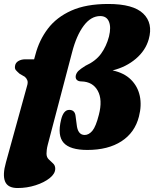

<svg xmlns="http://www.w3.org/2000/svg" viewBox="-34 -742 777 968"><path d="M-4 76.5 102 -307.5Q108 -326 103.8 -337Q99.5 -348 91 -355L65 -370Q53.5 -380 46.2 -388.2Q39 -396.5 42 -411Q44.5 -426 59 -434.5Q73.5 -443 93.5 -443H138L144.5 -466.5Q163.5 -539.5 207.2 -597.2Q251 -655 325.5 -688.5Q400 -722 512 -722Q638 -722 688.2 -673.5Q738.5 -625 716 -544.5Q700 -487.5 651 -445.8Q602 -404 533.5 -387Q592 -374.5 626.2 -340.5Q660.5 -306.5 670.8 -258.2Q681 -210 666.5 -154.5Q646 -73.5 578.5 -29.8Q511 14 406.5 14Q319 14 286.8 -22.2Q254.5 -58.5 274 -138.5Q286 -188 315 -188Q343.5 -188 347 -157L352.5 -115Q357.5 -61.5 393 -61.5Q414 -61.5 431.8 -82.8Q449.5 -104 464.5 -163.5Q484 -238.5 459 -284.2Q434 -330 376.5 -331.5Q360.5 -331.5 352.8 -339.8Q345 -348 348.5 -363Q352 -375.5 361.8 -385Q371.5 -394.5 397 -410.5Q448.5 -434 475.5 -471.2Q502.5 -508.5 515.5 -558Q527 -605 515.2 -633Q503.5 -661 471.5 -661Q424.5 -661 388 -612.2Q351.5 -563.5 329.5 -478.5L207 -13Q203 2 201.8 13.2Q200.5 24.5 200.5 32.5Q200.5 50.5 211.5 61.2Q222.5 72 233.5 82Q244.5 92 244.5 108.5Q244.5 133.5 216.8 155.8Q189 178 145.5 192Q102 206 54.5 206Q5 206 -8.5 172.8Q-22 139.5 -4 76.5Z"/></svg>

Font: Fraunces 72pt Soft Black
Style: Italic
Weight: 900
Italic angle: -16°
Version: Version 1.000;[b76b70a41]